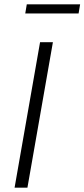

<svg xmlns="http://www.w3.org/2000/svg" viewBox="-20 -862 388 882"><path d="M47 0 164 -668H223L106 0ZM96 -800 103 -842H348L341 -800Z"/></svg>

Font: Gantari Light
Style: Italic
Weight: 300
Italic angle: -10°
Version: Version 1.000